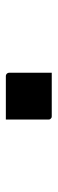

<svg xmlns="http://www.w3.org/2000/svg" viewBox="204 -630 193 640"><g transform="rotate(90 300.0 -309.5)"><path d="M378 -233Q356 -233 331 -233Q306 -233 280.5 -233Q255 -233 233 -233Q230 -233 227.5 -234.5Q225 -236 223.5 -238.5Q222 -241 222 -244V-386Q244 -386 269.5 -386Q295 -386 320 -386Q345 -386 367 -386Q371 -386 373 -384.5Q375 -383 376.5 -381Q378 -379 378 -375Z"/></g></svg>

Font: Rec Mono Linear
Style: Regular
Weight: 400
Monospace: yes
Version: Version 1.085; ttfautohint (v1.8.4.7-5d5b)